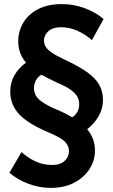

<svg xmlns="http://www.w3.org/2000/svg" viewBox="-20 -721 553 938"><path d="M26 123 85 22Q117 51 154.5 68Q192 85 234 85Q275 85 296 65Q317 45 317 17Q317 -8 298 -28Q279 -48 220 -73Q117 -116 73.5 -163Q30 -210 30 -274Q30 -318 51 -354Q72 -390 107 -415Q69 -460 69 -519Q69 -568 93.5 -609.5Q118 -651 165.5 -676Q213 -701 283 -701Q340 -701 394 -681Q448 -661 486 -628L429 -525Q396 -554 357.5 -571Q319 -588 278 -588Q238 -588 216.5 -568.5Q195 -549 195 -524Q195 -507 203 -493Q211 -479 232 -464.5Q253 -450 293 -431Q360 -400 402 -371Q444 -342 463.5 -309Q483 -276 483 -233Q483 -189 461 -152Q439 -115 406 -90Q444 -44 444 14Q444 63 417.5 104.5Q391 146 342.5 171.5Q294 197 227 197Q172 197 118 176.5Q64 156 26 123ZM146 -290Q146 -273 154 -256.5Q162 -240 186 -223Q210 -206 256 -186Q278 -177 297 -167.5Q316 -158 333 -148Q367 -171 367 -212Q367 -231 358.5 -247.5Q350 -264 326.5 -281.5Q303 -299 257 -318Q236 -328 217 -337.5Q198 -347 182 -356Q164 -345 155 -327.5Q146 -310 146 -290Z"/></svg>

Font: Radio Canada Condensed SemiBold
Style: Regular
Weight: 600
Width: 3
Designer: Charles Daoud, Etienne Aubert Bonn, Alexandre Saumier Demers, Jacques Le Bailly
Foundry: Radio-Canada
Version: Version 2.104; ttfautohint (v1.8.4.7-5d5b);gftools[0.9.28.de